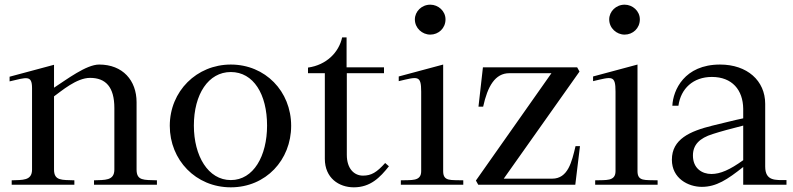

<svg xmlns="http://www.w3.org/2000/svg" viewBox="-20 -790 3390 821"><path d="M469 -328V-65C469 -16 427 -21 382 -19V0H651V-19C596 -21 564 -16 564 -65V-353C564 -446 505 -514 404 -514C349 -514 265 -450 211 -415V-513L21 -462V-442C94 -459 117 -470 117 -413V-65C117 -16 75 -21 30 -19V0H298V-19C245 -21 211 -16 211 -65V-378C242 -400 307 -457 365 -457C432 -457 469 -418 469 -328Z M967 11C1117 11 1225 -106 1225 -252C1225 -400 1114 -514 967 -514C821 -514 706 -400 706 -252C706 -106 817 11 967 11ZM809 -253C809 -387 871 -482 967 -482C1064 -482 1122 -387 1122 -253C1122 -123 1064 -20 967 -20C870 -20 809 -123 809 -253Z M1643 -79 1627 -93C1591 -53 1568 -39 1532 -39C1495 -39 1463 -68 1463 -128V-477H1622V-502H1462V-630H1443C1429 -566 1376 -512 1297 -501V-477H1369V-111C1369 -29 1429 11 1493 11C1564 11 1605 -31 1643 -79Z M1685 -443C1766 -462 1781 -470 1781 -398V-58C1781 -13 1738 -21 1694 -19V0H1961V-19C1908 -21 1875 -13 1875 -58V-514L1685 -463ZM1754 -707C1754 -741 1783 -770 1820 -770C1854 -770 1885 -743 1885 -707C1885 -669 1855 -642 1820 -642C1785 -642 1754 -670 1754 -707Z M2025 0 2015 -18 2338 -477H2158C2097 -477 2065 -421 2046 -334H2026L2045 -502H2448L2458 -484L2134 -26H2341C2409 -26 2425 -98 2441 -165H2460L2440 0Z M2516 -443C2597 -462 2612 -470 2612 -398V-58C2612 -13 2569 -21 2525 -19V0H2792V-19C2739 -21 2706 -13 2706 -58V-514L2516 -463ZM2585 -707C2585 -741 2614 -770 2651 -770C2685 -770 2716 -743 2716 -707C2716 -669 2686 -642 2651 -642C2616 -642 2585 -670 2585 -707Z M3158 -325V-284C3114 -275 3075 -264 3027 -253C2930 -229 2853 -195 2853 -107C2853 -27 2923 9 2981 9C3043 9 3090 -22 3158 -76V0H3343V-20C3296 -20 3252 -15 3252 -78V-346C3252 -445 3175 -514 3059 -514C2906 -514 2858 -404 2855 -338H2881C2891 -411 2944 -461 3024 -461C3111 -461 3157 -405 3158 -325ZM2943 -125C2943 -170 2970 -199 3028 -217C3062 -228 3103 -239 3158 -253V-105C3101 -64 3060 -46 3022 -46C2982 -46 2943 -70 2943 -125Z"/></svg>

Font: Ortica Linear
Style: Regular
Weight: 400
Designer: Benedetta Bovani
Foundry: Collletttivo
Version: Version 2.000;Glyphs 3.1.2 (3151)